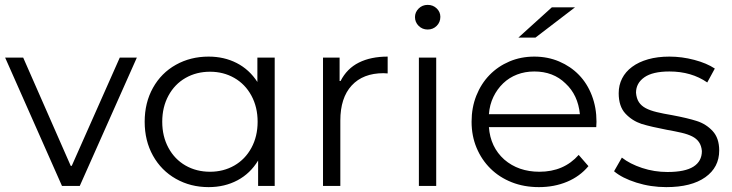

<svg xmlns="http://www.w3.org/2000/svg" viewBox="-20 -762 3000 787"><path d="M541 -526 307 0H234L1 -526H75L270 -82H274L471 -526Z M1106 -526V0H1038V-104Q1006 -51 953.5 -23Q901 5 835 5Q761 5 701 -29Q641 -63 607 -124Q573 -185 573 -263Q573 -341 607 -402Q641 -463 701 -496.5Q761 -530 835 -530Q899 -530 950.5 -503.5Q1002 -477 1035 -426V-526ZM1036 -263Q1036 -323 1010.5 -370Q985 -417 940.5 -442.5Q896 -468 841 -468Q785 -468 740.5 -442.5Q696 -417 670.5 -370Q645 -323 645 -263Q645 -203 670.5 -156Q696 -109 740.5 -83.5Q785 -58 841 -58Q896 -58 940.5 -83.5Q985 -109 1010.5 -156Q1036 -203 1036 -263Z M1376 -430Q1402 -481 1451 -505.5Q1500 -530 1569 -530V-461L1552 -462Q1468 -462 1421.5 -411.5Q1375 -361 1375 -268V0H1304V-526H1372V-430Z M1697 -526H1768V0H1697ZM1681 -692Q1681 -712 1696 -727Q1711 -742 1733 -742Q1755 -742 1770 -727.5Q1785 -713 1785 -693Q1785 -671 1770 -656Q1755 -641 1733 -641Q1711 -641 1696 -656Q1681 -671 1681 -692Z M2424 -241H1984Q1990 -159 2047 -108Q2105 -58 2191 -58Q2291 -58 2352 -127L2392 -81Q2357 -39 2304.5 -17Q2252 5 2189 5Q2128 5 2077.5 -15Q2027 -35 1990.5 -71Q1954 -107 1933.5 -156Q1913 -205 1913 -263Q1913 -321 1932.5 -370Q1952 -419 1986.5 -454.5Q2021 -490 2068 -510Q2115 -530 2170 -530Q2225 -530 2272 -510Q2319 -490 2353 -455Q2387 -420 2406 -370.5Q2425 -321 2425 -263ZM1984 -294H2357Q2349 -373 2298 -420Q2248 -469 2170 -469Q2132 -469 2099.5 -456.5Q2067 -444 2042.5 -420.5Q2018 -397 2002.5 -365Q1987 -333 1984 -294ZM2242 -732H2337L2175 -608H2105Z M2497 -60 2529 -116Q2562 -90 2612 -73.5Q2662 -57 2716 -57Q2788 -57 2822.5 -79Q2857 -101 2857 -143Q2855 -165 2845 -179.5Q2835 -194 2817 -203Q2799 -212 2773 -218Q2747 -224 2713 -230Q2650 -242 2610 -254Q2571 -267 2543.5 -296.5Q2516 -326 2516 -380Q2516 -413 2530 -440.5Q2544 -468 2571 -488Q2598 -508 2636.5 -519Q2675 -530 2724 -530Q2775 -530 2826 -516.5Q2877 -503 2910 -481L2879 -424Q2814 -469 2724 -469Q2655 -469 2621 -445Q2587 -421 2587 -382Q2589 -358 2599 -343Q2609 -328 2627 -318.5Q2645 -309 2672 -302.5Q2699 -296 2735 -290Q2799 -278 2836 -266Q2874 -254 2901 -225Q2928 -196 2928 -145Q2928 -76 2871 -35.5Q2814 5 2711 5Q2647 5 2588.5 -13.5Q2530 -32 2497 -60Z"/></svg>

Font: CMG Sans
Style: Regular
Weight: 400
Designer: Julieta Ulanovsky
Foundry: Julieta Ulanovsky
Version: Version 7.200